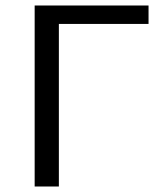

<svg xmlns="http://www.w3.org/2000/svg" viewBox="-20 -678 590 698"><path d="M520 -658V-591H194V0H106V-658Z"/></svg>

Font: EauTestText Medium
Style: Regular
Weight: 500
Designer: Christian Thalmann (Catharsis Fonts)
Version: Version 0.001;PS 000.001;hotconv 1.0.88;makeotf.lib2.5.64775